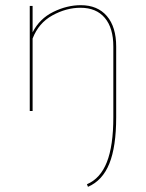

<svg xmlns="http://www.w3.org/2000/svg" viewBox="-20 -429 564 742"><path d="M429 -249V24Q429 138 402.5 203.5Q376 269 320 293L316 283Q368 261 393 197.5Q418 134 418 24V-249Q418 -321 385 -360Q352 -399 291 -399Q236 -399 182.5 -369.5Q129 -340 106 -280V0H95V-406H106V-304Q133 -357 186 -383Q239 -409 292 -409Q357 -409 393 -367Q429 -325 429 -249Z"/></svg>

Font: Ysabeau Infant Hairline
Style: Regular
Weight: 100
Designer: Christian Thalmann (Catharsis Fonts)
Version: Version 0.003